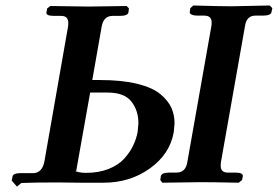

<svg xmlns="http://www.w3.org/2000/svg" viewBox="-20 -669 1017 703"><path d="M310.1 -330.1 258.8 -42 248 -45.9Q266.1 -36.1 294.9 -36.1Q341.8 -36.1 377.9 -50.5Q414.1 -64.9 435.1 -88.4Q456.1 -111.8 467.5 -136Q479 -160.2 483.9 -185.1Q486.8 -214.8 486.8 -217.8Q486.8 -264.6 460.9 -297.4Q435.1 -330.1 374 -330.1ZM877 -573.2 789.1 -76.2Q788.1 -70.3 788.1 -62Q788.1 -37.1 814 -37.1H840.8Q870.6 -37.1 869.1 -23.9L866.2 -9.8L854 0Q754.9 -2 715.8 -2L574.2 0L566.9 -9.8L568.8 -23.9Q571.8 -37.1 601.1 -37.1H626Q660.2 -37.1 666 -76.2L753.9 -573.2Q754.9 -578.1 754.9 -586.9Q754.9 -611.8 728 -611.8H702.1Q689.9 -611.8 681.9 -615.5Q673.8 -619.1 674.8 -625L676.8 -639.2L688 -648.9Q788.1 -646 826.2 -646L967.8 -648.9L977.1 -639.2L974.1 -625Q972.2 -611.8 941.9 -611.8H916Q882.8 -612.3 877 -573.2ZM229 -570.8Q230 -575.7 230 -585Q230 -610.8 204.1 -610.8H178.2Q148.4 -610.8 149.9 -623L152.8 -638.2L164.1 -647Q270 -645 305.2 -645L443.8 -647L452.1 -638.2L450.2 -623Q447.3 -610.8 418 -610.8H392.1Q358.9 -610.8 352.1 -570.8L317.9 -376H345.2Q426.3 -376 482.7 -362.1Q539.1 -348.1 567.6 -324Q596.2 -299.8 607.7 -273.9Q619.1 -248 619.1 -217.8Q619.1 -214.8 616.2 -185.1Q602.1 -105 529.1 -52.5Q456.1 0 358.9 0H276.9L190.9 -1Q107.9 -1 58.1 1L42 14.2L22.9 -7.8L25.9 -22.9Q27.8 -35.2 58.1 -35.2H105Q133.8 -38.1 142.1 -75.2Z"/></svg>

Font: Linux Libertine
Style: Semibold Italic
Weight: 600
Italic angle: -11.5°
Designer: Philipp H. Poll
Foundry: Philipp H. Poll
Version: Version 5.1.2 ; ttfautohint (v0.9)